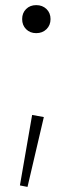

<svg xmlns="http://www.w3.org/2000/svg" viewBox="-20 -547 276 753"><path d="M162.4 -432.6Q146.5 -417 122.1 -417Q97.7 -417 82.3 -432.6Q66.9 -448.2 66.9 -472.2Q66.9 -496.1 82.3 -511.5Q97.7 -526.9 122.1 -526.9Q146.5 -526.9 162.4 -511.5Q178.2 -496.1 178.2 -472.2Q178.2 -448.2 162.4 -432.6ZM87.9 186 58.1 180.2 106 -96.2 151.9 -87.9Z"/></svg>

Font: Ribes
Style: Regular
Weight: 400
Designer: Luigi Gorlero
Foundry: Collletttivo
Version: Version 2.100;Glyphs 3.2 (3217)